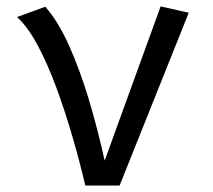

<svg xmlns="http://www.w3.org/2000/svg" viewBox="-20 -571 655 591"><path d="M242.6 0Q225.6 -72.3 202.8 -151Q180 -229.7 152.8 -303.1Q125.6 -376.4 95.1 -433.1Q64.6 -489.7 32.3 -518.5L119.5 -550.3Q159.5 -504.6 192.8 -430Q226.2 -355.4 253.6 -264.1Q281 -172.8 302.1 -76.4L474.4 -551.3L561 -531.8L348.2 0Z"/></svg>

Font: FiraCode Nerd Font
Style: Regular
Weight: 400
Designer: Carrois Corporate, Edenspiekermann AG, Nikita Prokopov
Foundry: Carrois Corporate, Edenspiekermann AG, Nikita Prokopov
Version: Version 6.002;Nerd Fonts 2.1.0